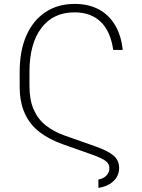

<svg xmlns="http://www.w3.org/2000/svg" viewBox="-20 -757 717 967"><path d="M475.6 189.5V147Q500.5 143.1 515.9 127.2Q531.2 111.3 530.8 89.4Q530.8 67.9 511.7 53.5Q492.7 39.1 444.8 22L295.4 -30.8Q228 -54.7 179.4 -91.8Q130.9 -128.9 105 -185.5Q79.1 -242.2 79.1 -322.8V-395Q79.1 -501.5 112.8 -577.9Q146.5 -654.3 208.7 -695.8Q271 -737.3 356 -737.3Q425.3 -737.3 476.6 -710.2Q527.8 -683.1 559.1 -631.3Q590.3 -579.6 598.1 -505.4H550.3Q536.6 -599.6 487.5 -647Q438.5 -694.3 356.4 -694.8Q248.5 -695.3 188.5 -616.2Q128.4 -537.1 128.4 -395V-324.7Q128.4 -253.4 149.9 -204.8Q171.4 -156.2 210.9 -125.2Q250.5 -94.2 303.2 -75.2L458.5 -20.5Q522.9 2 551.3 26.1Q579.6 50.3 580.1 87.9Q580.1 114.3 567.6 135.3Q555.2 156.2 531.7 170.2Q508.3 184.1 475.6 189.5Z"/></svg>

Font: Inter Tight ExtraLight
Style: Regular
Weight: 250
Designer: Rasmus Andersson
Foundry: rsms
Version: Version 3.004